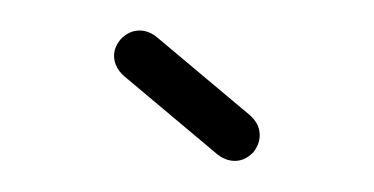

<svg xmlns="http://www.w3.org/2000/svg" viewBox="-31 -802 662 340"><g transform="rotate(-5 300.0 -632.5)"><path d="M378 -510Q360.5 -510 345 -524L191.5 -677.5Q177.5 -693 177.5 -710.5Q177.5 -727.5 191 -741.5Q205.5 -755 223 -755Q240 -755 255 -741.5L409 -587.5Q422.5 -572.5 422.5 -555.5Q422.5 -538 409 -523Q394.5 -510 378 -510Z"/></g></svg>

Font: Maple Mono SC NF
Style: Regular
Weight: 400
Designer: subframe7536
Version: Version 4.2; ttfautohint (v1.8.4.7-5d5b-dirty);Nerd Fonts 6.